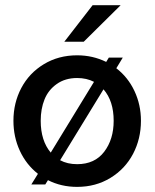

<svg xmlns="http://www.w3.org/2000/svg" viewBox="-20 -710 595 739"><path d="M444.3 -689.9 302.2 -549.3H227.5L336.4 -689.9ZM427.7 -447.3Q472.7 -412.6 497.6 -359.6Q522.5 -306.6 522.5 -245.1Q522.5 -175.8 492.2 -117.9Q461.9 -60.1 405.3 -25.4Q348.6 9.3 276.9 9.3Q215.3 9.3 164.6 -16.6L154.3 0H100.6L126 -41Q81.1 -76.2 56.4 -129.6Q31.7 -183.1 31.7 -245.1Q31.7 -314 62 -371.3Q92.3 -428.7 148.7 -462.9Q205.1 -497.1 276.9 -497.1Q336.9 -497.1 388.7 -471.7L398.9 -488.3H452.6ZM136.7 -245.1Q136.7 -168.5 175.3 -122.6L341.8 -395Q313.5 -409.7 276.9 -409.7Q231 -409.7 198.5 -386.7Q166 -363.8 151.4 -327.4Q136.7 -291 136.7 -245.1ZM276.9 -78.1Q344.7 -78.1 381.1 -126Q417.5 -173.8 417.5 -245.1Q417.5 -321.3 378.4 -366.2L211.4 -93.3Q239.3 -78.1 276.9 -78.1Z"/></svg>

Font: HK Grotesk SemiBold Legacy
Style: Regular
Weight: 600
Designer: Alfredo Marco Pradil
Foundry: Hanken Design Co.
Version: Version 2.022;PS 002.022;hotconv 1.0.88;makeotf.lib2.5.64775